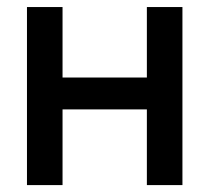

<svg xmlns="http://www.w3.org/2000/svg" viewBox="-20 -536 606 556"><path d="M161.1 -311.5V-515.6H58.1V0H161.1V-219.2H405.3V0H508.3V-515.6H405.3V-311.5Z"/></svg>

Font: Inteeer Medium
Style: Regular
Weight: 500
Designer: Rasmus Andersson
Foundry: rsms
Version: Version 4.001;Glyphs 3.4 (3402)